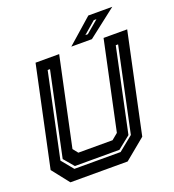

<svg xmlns="http://www.w3.org/2000/svg" viewBox="-150 -965 981 1081"><g transform="rotate(-20 340.5 -424.0)"><path d="M86 0 5 -103 132 -700H273.5L161 -172L185 -141.5H390L427 -172L539.5 -700H681L554 -103L429 0ZM133 -63.5H410L497 -134L604 -638H590L484 -138L408 -77.5H141L90 -138L196 -638H182L75 -134ZM352 -716 502 -848H645.5L475.5 -716ZM448.5 -750H463.5L538 -813H522Z"/></g></svg>

Font: Tourney Thin
Style: Bold Italic
Weight: 700
Italic angle: -12°
Version: Version 1.015